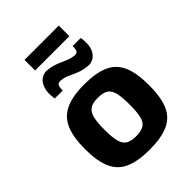

<svg xmlns="http://www.w3.org/2000/svg" viewBox="-243 -953 1077 1077"><g transform="rotate(-45 295.0 -414.5)"><path d="M295 -507Q388 -507 444 -481.5Q500 -456 524.5 -399Q549 -342 549 -246Q549 -152 524.5 -95Q500 -38 444 -13Q388 12 295 12Q203 12 147 -13Q91 -38 66 -95Q41 -152 41 -246Q41 -342 66 -399Q91 -456 147 -481.5Q203 -507 295 -507ZM295 -400Q257 -400 235 -387Q213 -374 204 -341Q195 -308 195 -246Q195 -186 204 -153Q213 -120 235 -107.5Q257 -95 295 -95Q334 -95 356 -107.5Q378 -120 386.5 -153Q395 -186 395 -246Q395 -308 386.5 -341Q378 -374 356 -387Q334 -400 295 -400ZM203 -710Q228 -708 248 -702Q268 -696 286.5 -687.5Q305 -679 323.5 -671.5Q342 -664 362 -661Q388 -657 394.5 -668Q401 -679 401 -705H465Q476 -635 451 -598.5Q426 -562 383 -565Q349 -568 321.5 -578.5Q294 -589 270.5 -600.5Q247 -612 223 -615Q198 -618 191.5 -606.5Q185 -595 185 -568H122Q114 -618 124.5 -650.5Q135 -683 156.5 -697.5Q178 -712 203 -710ZM427 -757H155V-841H427Z"/></g></svg>

Font: Exo 2
Style: Bold
Weight: 700
Designer: Natanael Gama
Foundry: Natanael Gama
Version: Version 2.010